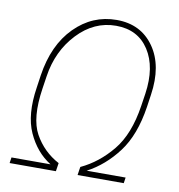

<svg xmlns="http://www.w3.org/2000/svg" viewBox="-81 -795 807 868"><g transform="rotate(10 322.5 -360.5)"><path d="M117.2 -415.5 108.4 -357.4Q87.4 -219.2 127 -147.9Q166.5 -76.7 238.8 -38.1L232.9 0H20.5L24.4 -26.4H203.6Q135.7 -68.8 99.1 -149.7Q62.5 -230.5 82 -357.4L90.3 -414.6Q111.8 -557.6 193.1 -639.4Q274.4 -721.2 385.7 -721.2Q497.1 -721.2 556.9 -636Q616.7 -550.8 596.2 -414.6L587.9 -357.4Q567.9 -225.6 508.8 -147.2Q449.7 -68.8 369.6 -26.4H548.3L544.4 0H332.5L336.4 -26.4L338.4 -38.1Q418.9 -75.7 480.2 -150.4Q541.5 -225.1 561.5 -357.4L570.3 -415.5Q588.4 -539.6 538.1 -617.2Q487.8 -694.8 387.2 -694.8Q286.6 -694.8 210.7 -614.3Q134.8 -533.7 117.2 -415.5Z"/></g></svg>

Font: Roboto-ThinItalic
Style: Italic
Weight: 250
Italic angle: -12°
Designer: Google
Version: Version 1.100141; 2013; ttfautohint (v0.94.14-c901) -l 8 -r 